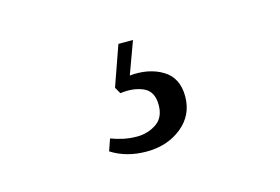

<svg xmlns="http://www.w3.org/2000/svg" viewBox="-46 -95 594 407"><g transform="rotate(-15 250.5 108.0)"><path d="M267 -10 241 61Q283 57 313 75Q343 93 343 134Q343 175 311.5 200.5Q280 226 234 226Q190 226 157 205L166 179Q179 184 193 187Q207 190 223 190Q246 190 265 177.5Q284 165 284 137Q284 107 262.5 97.5Q241 88 212 92L204 78L235 -10Z"/></g></svg>

Font: Literata 36pt Light
Style: Italic
Weight: 300
Italic angle: -2°
Designer: Latin by Veronika Burian and Jose Scaglione. Greek by Irene Vlachou. Cyrillic by Vera Evstafieva
Foundry: TypeTogether
Version: Version 3.002